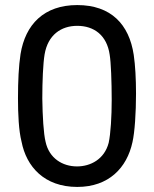

<svg xmlns="http://www.w3.org/2000/svg" viewBox="-20 -728 608 758"><path d="M285 10C409 10 481 -65 503 -167C512 -206 517 -284 517 -358C517 -417 514 -470 508 -511C490 -632 418 -708 285 -708C154 -708 80 -632 61 -514C54 -468 51 -410 51 -340C51 -277 54 -212 65 -169C84 -70 155 10 285 10ZM284 -71C227 -71 174 -103 160 -168C152 -200 148 -269 147 -339C147 -406 150 -477 156 -513C169 -590 221 -626 285 -626C351 -626 402 -589 413 -512C418 -483 421 -406 421 -333C421 -270 417 -200 409 -164C392 -99 337 -71 284 -71Z"/></svg>

Font: Arthouse Owned Medium
Style: Regular
Weight: 500
Designer: Jeremy Tribby
Foundry: Tribby Type
Version: Version 1.000;PS 001.000;hotconv 1.0.88;makeotf.lib2.5.64775